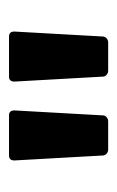

<svg xmlns="http://www.w3.org/2000/svg" viewBox="63 -800 260 426"><g transform="rotate(-90 193.0 -587.0)"><path d="M61 -697H150Q161 -697 161 -685L150 -489Q150 -484 146 -480.5Q142 -477 137 -477H74Q69 -477 65 -480.5Q61 -484 61 -489L50 -685Q50 -697 61 -697ZM236 -697H325Q336 -697 336 -685L325 -489Q325 -484 321 -480.5Q317 -477 312 -477H249Q244 -477 240 -480.5Q236 -484 236 -489L225 -685Q225 -697 236 -697Z"/></g></svg>

Font: Barlow SemiBold
Style: Regular
Weight: 600
Designer: Jeremy Tribby
Foundry: Tribby Type
Version: Version 1.422